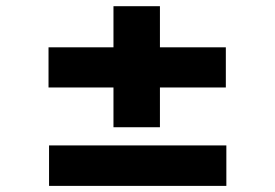

<svg xmlns="http://www.w3.org/2000/svg" viewBox="-20 -596 891 622"><path d="M137.2 -312.6V-442.7H711.6V-312.6ZM138.9 6.2V-124.9H713.3V6.2ZM347.6 -183.8V-575.9H498.1V-183.8Z"/></svg>

Font: Lexend Zetta
Style: Regular
Weight: 400
Designer: Bonnie Shaver-Troup, Thomas Jockin
Foundry: Lexend
Version: Version 1.007